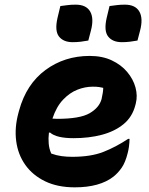

<svg xmlns="http://www.w3.org/2000/svg" viewBox="-20 -792 640 824"><path d="M365 -552Q419 -552 459.5 -533Q500 -514 526 -483Q552 -452 561.5 -416.5Q571 -381 563 -349L561 -341Q548 -290 510 -259Q472 -228 417 -213.5Q362 -199 296 -199Q222 -199 195 -223H190Q187 -199 189 -176Q191 -153 200 -133Q222 -125 244 -122Q266 -119 290 -119Q370 -119 423.5 -140Q477 -161 530 -196H536Q535 -161 528 -135Q518 -95 502.5 -72.5Q487 -50 467 -34Q408 12 301 12Q227 12 173.5 -14Q120 -40 88.5 -84.5Q57 -129 49.5 -186.5Q42 -244 59 -307L62 -318Q93 -431 175 -491.5Q257 -552 365 -552ZM378 -420Q345 -420 312 -407Q279 -394 250.5 -364Q222 -334 205 -283Q216 -282 225 -282Q323 -282 364.5 -306Q406 -330 416 -367Q423 -398 423 -415Q415 -417 405 -418.5Q395 -420 378 -420ZM239 -766Q255 -768 270 -770Q285 -772 305 -772Q350 -772 367 -742.5Q384 -713 370 -660L359 -618Q343 -615 326.5 -613Q310 -611 292 -611Q252 -611 233 -635.5Q214 -660 227 -716ZM450 -766Q466 -768 481 -770Q496 -772 516 -772Q561 -772 578 -742.5Q595 -713 581 -660L570 -618Q554 -615 537.5 -613Q521 -611 503 -611Q463 -611 444 -635.5Q425 -660 438 -716Z"/></svg>

Font: Recursive Sn Csl St XBd
Style: Italic
Weight: 800
Italic angle: -15°
Version: Version 1.079;hotconv 1.0.112;makeotfexe 2.5.65598; ttfautoh